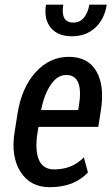

<svg xmlns="http://www.w3.org/2000/svg" viewBox="-20 -777 469 807"><path d="M312 -334.5Q332 -461.9 258.3 -461.9Q221.2 -461.9 193.4 -420.9Q165.5 -379.9 152.8 -314.5H308.6ZM189 9.8Q106.9 9.8 65.9 -55.2Q24.9 -120.1 41.5 -222.7L53.7 -299.8Q71.3 -409.2 129.9 -473.6Q188.5 -538.1 269.5 -538.1Q350.1 -538.1 385.3 -477.1Q420.4 -416 403.8 -312L393.1 -243.7H141.6L138.2 -222.7Q126 -149.4 142.6 -107.4Q159.2 -65.4 207 -64.9Q283.7 -64.9 332.5 -115.7L349.6 -52.2Q292 9.8 189 9.8ZM173.3 -757.3H246.1Q233.4 -682.1 288.6 -682.1Q315.9 -682.1 333 -703.1Q350.1 -724.1 355.5 -757.3H428.7Q418.5 -694.3 378.9 -659.2Q339.4 -624 280.8 -624.5Q222.2 -625 192.9 -661.1Q163.6 -697.3 173.3 -757.3Z"/></svg>

Font: RobotoCondensed-Italic
Style: Italic
Weight: 400
Designer: Google
Version: Version 1.200311; 2013